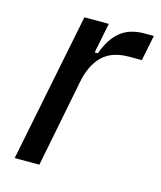

<svg xmlns="http://www.w3.org/2000/svg" viewBox="-85 -582 542 646"><g transform="rotate(15 186.0 -259.0)"><path d="M26 0 130 -518H215L194 -413H205Q224 -466 256 -492Q288 -518 339 -518H372L354 -429H309Q250 -429 217 -397Q184 -365 172 -304L112 0Z"/></g></svg>

Font: IBM Plex Sans Condensed Text
Style: Italic
Weight: 450
Width: 3
Italic angle: -11°
Designer: Mike Abbink, Paul van der Laan, Pieter van Rosmalen
Foundry: Bold Monday
Version: Version 1.1